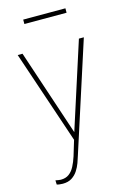

<svg xmlns="http://www.w3.org/2000/svg" viewBox="-136 -771 696 1047"><g transform="rotate(-15 211.5 -247.0)"><path d="M218.8 -50.3 372.6 -528.3H400.4L201.7 87.4Q196.8 104 189 125.5Q181.2 147 168.2 167Q155.3 187 134.8 200.2Q114.3 213.4 83.5 213.4Q76.2 213.4 65.4 212.2Q54.7 210.9 49.8 209L48.8 185.1Q54.7 186.5 64.9 188Q75.2 189.5 78.6 189.5Q106.4 189.5 125 175.8Q143.6 162.1 156 138.2Q168.5 114.3 178.2 84ZM54.2 -528.3 220.7 -28.8 228.5 -4.4 208.5 10.3 26.9 -528.3ZM344.2 -707V-682.1H106V-707Z"/></g></svg>

Font: Roboto Condensed Thin
Style: Regular
Weight: 250
Width: 3
Designer: Christian Robertson
Foundry: Google
Version: Version 3.009; 2024